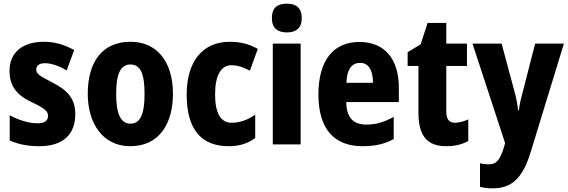

<svg xmlns="http://www.w3.org/2000/svg" viewBox="-20 -788 3100 1048"><path d="M391 -165C391 -252 345 -297 269 -336C192 -376 178 -385 178 -409C178 -431 195 -443 226 -443C263 -443 306 -426 344 -404L385 -515C331 -544 280 -560 220 -560C103 -560 32 -502 32 -401C32 -319 72 -269 148 -233C228 -195 242 -180 242 -156C242 -128 223 -115 184 -115C136 -115 78 -134 33 -159V-21C83 1 135 10 195 10C323 10 391 -53 391 -165Z M924 -276C924 -458 831 -560 693 -560C534 -560 459 -445 459 -276C459 -116 540 10 691 10C853 10 924 -118 924 -276ZM614 -275C614 -383 637 -436 692 -436C748 -436 769 -383 769 -276C769 -169 748 -113 692 -113C637 -113 614 -170 614 -275Z M1229 10C1286 10 1334 -5 1373 -35V-162C1332 -133 1288 -118 1244 -118C1186 -118 1154 -168 1154 -273C1154 -377 1187 -432 1242 -432C1276 -432 1309 -421 1344 -402L1387 -521C1344 -546 1295 -560 1235 -560C1081 -560 999 -447 999 -272C999 -78 1081 10 1229 10Z M1546 -768C1493 -768 1464 -745 1464 -689C1464 -635 1495 -611 1546 -611C1596 -611 1627 -635 1627 -689C1627 -744 1598 -768 1546 -768ZM1621 -550H1469V0H1621Z M1942 -559C1800 -559 1718 -459 1718 -272C1718 -89 1800 10 1958 10C2028 10 2080 -2 2129 -29V-150C2076 -121 2033 -108 1979 -108C1906 -108 1871 -149 1870 -231H2157V-309C2157 -468 2078 -559 1942 -559ZM1946 -445C1991 -445 2016 -405 2016 -336H1871C1873 -413 1903 -445 1946 -445Z M2463 -118C2431 -118 2416 -138 2416 -179V-428H2529V-550H2416V-663H2314L2276 -546L2205 -503V-428H2264V-173C2264 -43 2314 10 2416 10C2464 10 2502 0 2536 -18V-136C2510 -125 2486 -118 2463 -118Z M2559 -550 2737 -7 2731 15C2708 86 2692 109 2645 109C2630 109 2613 107 2600 103V232C2620 237 2642 240 2669 240C2776 240 2833 182 2876 44L3058 -550H2901L2831 -277C2821 -241 2815 -211 2812 -185H2808C2806 -212 2799 -247 2791 -278L2718 -550Z"/></svg>

Font: Noto Sans Thai Looped Condensed ExtraBold
Style: Regular
Weight: 800
Width: 3
Designer: Sasikarn Vongin, Ben Mitchell
Foundry: The Fontpad Ltd
Version: Version 1.001